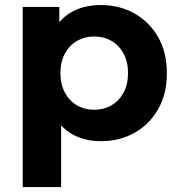

<svg xmlns="http://www.w3.org/2000/svg" viewBox="-20 -566 730 780"><path d="M389.7 7.6Q322.3 7.6 271 -22.3Q219.6 -52.2 191.3 -113.5Q163 -174.8 163 -268.8Q163 -364.2 190.1 -425.1Q217.2 -486.1 268.4 -515.8Q319.5 -545.5 389.7 -545.5Q465.9 -545.5 526.5 -511.3Q587.1 -477.1 622.5 -415.1Q657.9 -353.2 657.9 -268.8Q657.9 -184.4 622.5 -122.4Q587.1 -60.4 526.5 -26.4Q465.9 7.6 389.7 7.6ZM72.3 194V-537.9H221V-427.7L218.3 -268.2L228.3 -108.6V194ZM362.8 -120.1Q401.7 -120.1 432.5 -137.9Q463.4 -155.6 481.7 -189.3Q500.1 -222.9 500.1 -268.8Q500.1 -315.6 481.7 -349Q463.4 -382.3 432.5 -400.1Q401.7 -417.8 362.8 -417.8Q323.9 -417.8 293.1 -400.1Q262.2 -382.3 243.9 -349Q225.5 -315.6 225.5 -268.8Q225.5 -222.9 243.9 -189.3Q262.2 -155.6 293.1 -137.9Q323.9 -120.1 362.8 -120.1Z"/></svg>

Font: Montserrat Alternates Thin
Style: Regular
Weight: 100
Designer: Julieta Ulanovsky
Foundry: Julieta Ulanovsky
Version: Version 9.000